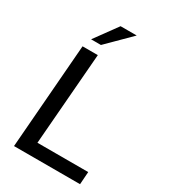

<svg xmlns="http://www.w3.org/2000/svg" viewBox="-222 -1030 996 1133"><g transform="rotate(30 276.0 -463.5)"><path d="M64 0 120 -712H224L174 -86H520L514 0ZM210 -773H143L255 -927H365Z"/></g></svg>

Font: Muli SemiBold
Style: Italic
Weight: 600
Italic angle: -4.541°
Designer: Vernon Adams
Foundry: Vernon Adams
Version: Version 2.100; ttfautohint (v1.8.1.43-b0c9)